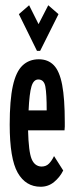

<svg xmlns="http://www.w3.org/2000/svg" viewBox="-20 -702 290 732"><path d="M135 10Q78 10 47.5 -43.5Q17 -97 17 -227Q17 -320 29 -374.5Q41 -429 66 -452.5Q91 -476 128 -476Q163 -476 185 -453.5Q207 -431 217 -378.5Q227 -326 227 -236Q227 -226 227 -219.5Q227 -213 226 -205H87Q89 -124 100.5 -96Q112 -68 138 -67Q156 -67 167 -78.5Q178 -90 186 -107L221 -52Q208 -26 186 -8Q164 10 135 10ZM89 -281H158Q158 -344 153 -371.5Q148 -399 126 -399Q108 -399 100 -372.5Q92 -346 89 -281ZM91 -682 127 -610 164 -682 203 -648 133 -508H121L52 -648Z"/></svg>

Font: Inconsolata UltraCondensed Bold
Style: Regular
Weight: 700
Width: 1
Monospace: yes
Designer: Raph Levien, Cyreal, Brenton Simpson
Foundry: Raph Levien, Cyreal, Google
Version: Version 3.001; ttfautohint (v1.8.2.53-6de2)